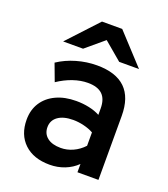

<svg xmlns="http://www.w3.org/2000/svg" viewBox="-136 -829 820 937"><g transform="rotate(20 273.5 -360.0)"><path d="M230 12Q146 12 98 -33.5Q50 -79 50 -157Q50 -208 74.5 -245.8Q99 -283.5 143.5 -304.2Q188 -325 247.5 -325Q282.5 -325 314.2 -318.2Q346 -311.5 371 -298V-331Q371 -380 346 -403.8Q321 -427.5 270.5 -427.5Q233.5 -427.5 194 -414Q154.5 -400.5 116.5 -375L83 -464.5Q125 -492.5 177.5 -507.8Q230 -523 283 -523Q381.5 -523 430.8 -475.2Q480 -427.5 480 -332V0H371V-43Q344 -16.5 307.5 -2.2Q271 12 230 12ZM253 -83.5Q285.5 -83.5 316.2 -97.5Q347 -111.5 371 -137.5V-207Q348.5 -219.5 320.2 -226.2Q292 -233 265 -233Q215 -233 186.5 -212.8Q158 -192.5 158 -157Q158 -123 183 -103.2Q208 -83.5 253 -83.5ZM87 -576 232 -732H337L481 -576H378L284.5 -655L190.5 -576Z"/></g></svg>

Font: Overpass SemiBold
Style: Regular
Weight: 600
Designer: Delve Withrington, Dave Bailey, Thomas Jockin
Foundry: Delve Fonts LLC
Version: Version 4.000